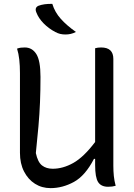

<svg xmlns="http://www.w3.org/2000/svg" viewBox="-20 -955 690 991"><path d="M241 16Q196 16 160.5 -6.5Q125 -29 104 -70Q83 -111 83 -166V-578Q83 -616 79.5 -647.5Q76 -679 68 -704Q79 -708 88 -709Q97 -710 108 -710Q146 -710 167.5 -676Q189 -642 189 -558Q189 -489 186.5 -427.5Q184 -366 178.5 -303.5Q173 -241 165 -165Q175 -118 197 -101Q219 -84 252 -84Q305 -84 358.5 -114Q412 -144 471 -222V-706Q484 -710 502 -710Q565 -710 565 -651V-100Q565 -72 567.5 -47Q570 -22 577 4Q560 9 538 9Q502 9 486.5 -15Q471 -39 471 -103V-135H465Q420 -48 361.5 -16Q303 16 241 16ZM250 -935Q263 -892 294 -857.5Q325 -823 372 -790Q358 -783 345 -780Q332 -777 318 -777Q303 -777 290.5 -780Q278 -783 265 -790Q231 -808 205 -834.5Q179 -861 168 -890Q157 -915 178 -925Q207 -936 250 -935Z"/></svg>

Font: Recursive Sn Csl St
Style: Regular
Weight: 400
Version: Version 1.079;hotconv 1.0.112;makeotfexe 2.5.65598; ttfautoh